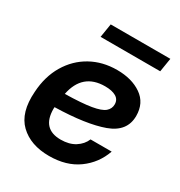

<svg xmlns="http://www.w3.org/2000/svg" viewBox="-170 -824 892 953"><g transform="rotate(30 276.0 -347.5)"><path d="M248.5 11.7Q142.6 11.7 81.3 -47.1Q20 -106 28.8 -228Q34.2 -319.3 74.5 -386.7Q114.7 -454.1 180.7 -490.7Q246.6 -527.3 329.6 -527.3Q414.1 -527.3 469.5 -489Q524.9 -450.7 524.9 -376.5Q524.9 -287.1 428 -251.7Q331.1 -216.3 151.9 -211.9Q151.4 -207.5 151.4 -202.1Q151.4 -87.4 258.3 -87.4Q307.1 -87.4 340.1 -108.4Q373 -129.4 386.7 -162.6H507.8Q480.5 -84.5 414.1 -36.4Q347.7 11.7 248.5 11.7ZM163.1 -294.4Q260.3 -296.4 312.3 -305.2Q364.3 -314 384 -330.8Q403.8 -347.7 403.8 -373Q403.8 -400.4 381.1 -413.8Q358.4 -427.2 318.4 -427.2Q189.5 -427.2 163.1 -294.4ZM529.8 -707 517.1 -628.4H175.3L188 -707Z"/></g></svg>

Font: Inter Display Semi Bold
Style: Italic
Weight: 600
Italic angle: -9.39999°
Designer: Rasmus Andersson
Foundry: rsms
Version: Version 4.000;git-4fc901f